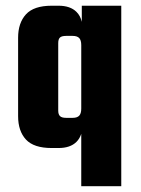

<svg xmlns="http://www.w3.org/2000/svg" viewBox="-20 -515 489 668"><path d="M401.9 132.8H262.7V-49.3Q257.3 -32.7 246.1 -21.5Q224.6 0 183.6 0H159.7Q97.7 0 70.3 -29.5Q43 -59.1 43 -110.8V-383.8Q43 -435.1 70.3 -465.1Q97.7 -495.1 159.7 -495.1H183.6Q224.6 -495.1 246.1 -473.6Q259.8 -460 264.6 -439V-495.1H401.9ZM182.6 -129.9Q182.6 -117.2 188.7 -111.1Q194.8 -105 210 -105H232.9Q248.5 -105 255.6 -112.5Q262.7 -120.1 262.7 -137.2V-357.9Q262.7 -375 255.6 -382.6Q248.5 -390.1 232.9 -390.1H210Q194.8 -390.1 188.7 -384.5Q182.6 -378.9 182.6 -365.2Z"/></svg>

Font: Akaash Gobhi
Style: Regular
Weight: 400
Designer: Kulbir Singh Thind, MD
Foundry: Punjab Online
Version: Version 1.200